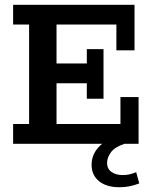

<svg xmlns="http://www.w3.org/2000/svg" viewBox="-20 -603 638 805"><path d="M35 0V-83H102V-500H35V-583H544V-392H468V-500H217V-337H344V-397H414V-189H344V-254H217V-83H485V-196H561V0ZM481 182Q426 182 395 156.5Q364 131 364 88Q364 47 392 15.5Q420 -16 471 -32L502 0Q462 13 445.5 35Q429 57 429 80Q429 105 447.5 118Q466 131 494 131Q510 131 523 128Q536 125 551 119L564 166Q543 174 523 178Q503 182 481 182Z"/></svg>

Font: Rokkitt SemiBold SemiBold
Style: Regular
Weight: 600
Version: Version 3.103